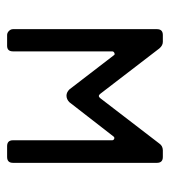

<svg xmlns="http://www.w3.org/2000/svg" viewBox="11 -489 478 540"><g transform="rotate(90 250.0 -219.0)"><path d="M438 -421.4V-16.6Q438 0 421.4 0H391.1Q374.5 0 374.5 -16.6V-295.4Q374.5 -299.3 370.8 -301Q367.2 -302.7 364.3 -299.8L267.6 -175.3Q259.3 -167 249 -167Q239.7 -167 231.4 -175.3L135.7 -299.8Q133.8 -303.7 129.2 -301.8Q124.5 -299.8 124.5 -295.4V-16.6Q124.5 0 108.9 0H78.6Q72.3 0 67.1 -5.1Q62 -10.3 62 -16.6V-421.4Q62 -438 78.6 -438H97.7Q107.9 -438 116.2 -428.2L243.7 -262.2Q250 -253.9 256.3 -262.2L383.8 -428.2Q390.1 -437.5 402.3 -438H421.4Q438 -438 438 -421.4Z"/></g></svg>

Font: GOSTRUS
Style: type_B
Weight: 400
Designer: Юрий и Татьяна Кривогуз
Version: Version 02.00